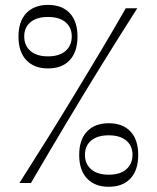

<svg xmlns="http://www.w3.org/2000/svg" viewBox="-20 -733 628 769"><path d="M172.1 -458.9Q116.7 -458.9 85.4 -492.2Q54 -525.6 54 -586.3Q54 -647.4 85.4 -680.4Q116.9 -713.4 172.1 -713.4Q228.4 -713.4 259.4 -680.4Q290.4 -647.4 290.4 -586.3Q290.4 -525.6 259.4 -492.2Q228.4 -458.9 172.1 -458.9ZM172.1 -507.3Q217.9 -507.3 242.6 -529Q267.4 -550.7 267.4 -587.3Q267.4 -623 242.6 -644Q217.9 -665 172.1 -665Q126.7 -665 101.9 -644Q77 -623 77 -587.3Q77 -550.7 101.9 -529Q126.7 -507.3 172.1 -507.3ZM57.7 0Q111 -83.6 166.1 -171.7Q221.3 -259.9 275.9 -350Q330.6 -440.1 383.4 -528.3Q436.1 -616.4 483.7 -700H529.9Q458.6 -588.6 384.9 -469.3Q311.3 -350 240.1 -230.7Q168.9 -111.4 103.9 0ZM415.3 15.1Q359.9 15.1 328.5 -18.2Q297.2 -51.6 297.2 -112.3Q297.2 -173.4 328.6 -206.4Q360 -239.4 415.3 -239.4Q471.6 -239.4 502.6 -206.4Q533.6 -173.4 533.6 -112.3Q533.6 -51.6 502.6 -18.2Q471.6 15.1 415.3 15.1ZM415.3 -33.3Q461 -33.3 485.9 -55Q510.7 -76.7 510.7 -113.3Q510.7 -149 485.9 -170Q461 -191 415.3 -191Q369.9 -191 345 -170Q320.2 -149 320.2 -113.3Q320.2 -76.7 345 -55Q369.9 -33.3 415.3 -33.3Z"/></svg>

Font: Ojuju ExtraLight
Style: Regular
Weight: 200
Designer: Chisaokwu Joboson, Mirko Velimirovic
Foundry: Udi Foundry
Version: Version 1.000